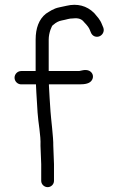

<svg xmlns="http://www.w3.org/2000/svg" viewBox="-20 -764 498 792"><path d="M202.7 -18V-87.1L199.8 -163.4C200.9 -192.5 189.8 -279.6 188.4 -303.4C187.6 -317.3 181.8 -398.1 181.8 -411.3V-416H306.5C330.1 -416 351.1 -418.6 360 -435C367.5 -448.7 362.5 -464.1 349 -471.5C333.1 -480.1 310.4 -471 306.5 -471H180.9V-600.5C180.9 -629.1 193.7 -658.1 198 -660.3L199.2 -661L200.3 -661.9C211.5 -671.8 222.7 -677.3 234 -679.4C258.1 -683.9 263.7 -688 280.9 -688H281.6L282.2 -688.1C304.3 -690.6 317.5 -685 326.5 -673L327 -672.3L327.7 -671.7C340.3 -659 347.4 -648.7 349.8 -642.2L349.9 -642L354.7 -630.4C361.1 -613.6 377.6 -609.1 390.3 -614.3C402.1 -619.1 411.8 -633.1 406.4 -649.5L406.2 -649.9L401.1 -662.1C392.6 -684.9 380.1 -695.8 369.3 -709.3L368.8 -709.8L368.4 -710.3C337.9 -740.8 298.1 -750.5 254.6 -740.2C247.9 -738.6 237.8 -736.4 224.5 -733.7C199.6 -728.7 183.7 -716.2 170.7 -708.3L170 -707.9L169.3 -707.4C140.5 -684.5 127 -647.6 127 -600.5V-471H67.5C52.5 -471 40 -458.5 40 -443.5C40 -428.5 52.5 -416 67.5 -416H128.3C128.6 -408.3 129.2 -395.9 130 -380.9L132.5 -340.7C133.5 -324.7 134.4 -311 135 -299.7C137.4 -259 149 -205.2 147 -163.9L147 -163.4L150 -86.7V-18C150 -3.8 162.3 8 176.6 8C190.9 8 202.7 -3.8 202.7 -18Z"/></svg>

Font: MewTooHand
Style: BdCond
Weight: 400
Designer: Mew Too, Robert Jablonski
Version: Version 0.77